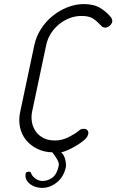

<svg xmlns="http://www.w3.org/2000/svg" viewBox="-20 -745 569 939"><path d="M366 -106Q375 -115 390 -115Q403 -115 409 -106Q415 -97 410 -85Q407 -73 390.5 -59Q374 -45 353 -32.5Q332 -20 311.5 -11Q291 -2 279 0Q287 6 292 16Q297 26 299.5 37Q302 48 302.5 58Q303 68 302 73Q291 121 257.5 147.5Q224 174 185 174Q171 174 155.5 169.5Q140 165 128 156Q116 147 109 133.5Q102 120 106 102Q106 99 110.5 97Q115 95 121 94Q123 95 126.5 96Q130 97 131 99Q136 116 152.5 128Q169 140 188 140Q213 140 235 124.5Q257 109 265 74Q270 59 265.5 47Q261 35 251 21L236 0Q195 -1 162.5 -17Q130 -33 108 -59.5Q86 -86 78 -122Q70 -158 79 -199L148 -525Q157 -566 180 -602.5Q203 -639 236 -666Q269 -693 309 -709Q349 -725 390 -725Q440 -725 472 -705Q504 -685 526 -656L525 -657L528 -648Q530 -644 529 -639Q527 -628 516.5 -619Q506 -610 495 -610Q485 -610 478.5 -615.5Q472 -621 465 -629Q453 -642 434.5 -654.5Q416 -667 378 -667Q350 -667 322.5 -657Q295 -647 271 -628Q247 -609 230 -583Q213 -557 206 -525L137 -199Q132 -174 136 -149Q140 -124 154 -103.5Q168 -83 191.5 -70.5Q215 -58 249 -58Q283 -58 314 -73.5Q345 -89 365 -105Z"/></svg>

Font: VDS
Style: Thin Italic
Weight: 100
Width: 0
Designer: artmaker
Foundry: artmaker
Version: Version 1.000 2012 initial release